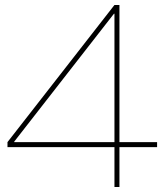

<svg xmlns="http://www.w3.org/2000/svg" viewBox="-20 -750 660 770"><path d="M439 0V-160H10V-180L439 -730H459V-180H610V-160H459V0ZM37 -180H439V-695H437L37 -182Z"/></svg>

Font: M PLUS 2 Thin Thin
Style: Regular
Weight: 250
Version: Version 1.001